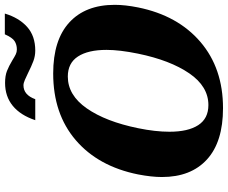

<svg xmlns="http://www.w3.org/2000/svg" viewBox="-96 -860 965 814"><g transform="rotate(-90 387.0 -452.5)"><path d="M443 -914Q473 -914 493.5 -906Q514 -898 539 -883Q555 -873 564.5 -868.5Q574 -864 585 -864Q605 -864 620 -873.5Q635 -883 649 -915H737Q719 -855 680.5 -820.5Q642 -786 580 -786Q557 -786 535.5 -794Q514 -802 484 -817Q470 -824 456 -830Q442 -836 433 -836Q392 -836 374 -786H285Q306 -849 346 -881.5Q386 -914 443 -914ZM44 -249Q44 -293 55 -350Q89 -519 200.5 -614.5Q312 -710 483 -710Q625 -710 699.5 -641.5Q774 -573 774 -449Q774 -405 763 -350Q729 -182 617 -86Q505 10 336 10Q193 10 118.5 -58Q44 -126 44 -249ZM567 -350Q583 -428 583 -484Q583 -562 555 -605Q527 -648 470 -648Q391 -648 335 -567.5Q279 -487 251 -350Q236 -277 236 -217Q236 -138 264 -95Q292 -52 349 -52Q428 -52 483.5 -133Q539 -214 567 -350Z"/></g></svg>

Font: Trirong Black
Style: Italic
Weight: 900
Italic angle: -12°
Designer: Katatrad Team
Foundry: CadsonDemak
Version: Version 1.001